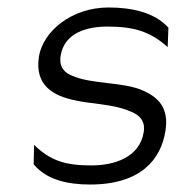

<svg xmlns="http://www.w3.org/2000/svg" viewBox="-20 -482 482 513"><path d="M84 -331C72 -253 123 -226 180 -214C223 -204 282 -204 324 -186C345 -179 370 -164 364 -129C353 -61 285 -40 224 -40C156 -40 115 -52 71 -95L70 -43C105 -1 161 11 221 11C356 11 410 -56 422 -132C432 -194 403 -222 362 -240C309 -264 226 -256 172 -280C155 -287 137 -300 142 -333C152 -395 213 -411 267 -411C335 -411 381 -399 428 -356L430 -408C392 -450 330 -462 270 -462C171 -462 95 -398 84 -331Z"/></svg>

Font: Charger Sport
Style: ExLitNrwObl
Weight: 200
Designer: Jasper
Foundry: Cannot Into Space Fonts
Version: Version 1.1